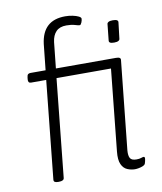

<svg xmlns="http://www.w3.org/2000/svg" viewBox="-85 -825 760 899"><g transform="rotate(-10 295.0 -375.0)"><path d="M484 6Q466 6 448 -1.5Q430 -9 420.5 -30Q411 -51 415 -90L455 -478H197L201 -523H487Q499 -523 504 -519.5Q509 -516 508 -509L464 -87Q462 -62 469 -50Q476 -38 499 -38Q513 -38 521 -41Q529 -44 534 -44Q536 -44 537.5 -42Q539 -40 539 -37Q539 -33 538 -28.5Q537 -24 536 -19.5Q535 -15 533 -10Q530 -5 521.5 -1.5Q513 2 502.5 4Q492 6 484 6ZM119 2Q108 2 103 -1.5Q98 -5 99 -13L147 -478H75Q60 -478 62 -496L63 -505Q64 -515 68 -519Q72 -523 80 -523H152L165 -646Q172 -701 202 -728.5Q232 -756 286 -756Q304 -756 321 -752.5Q338 -749 349 -743.5Q360 -738 360 -732Q360 -729 359 -724Q358 -719 356 -714.5Q354 -710 351.5 -706.5Q349 -703 347 -703Q340 -703 324 -708Q308 -713 284 -713Q252 -713 235 -695.5Q218 -678 214 -646L201 -523H311Q325 -523 324 -505L323 -496Q322 -487 318 -482.5Q314 -478 305 -478H196L148 -12Q147 2 123 2ZM491 -595Q477 -595 471.5 -598.5Q466 -602 467 -609L475 -685Q475 -691 481.5 -695Q488 -699 502 -699Q516 -699 522 -695.5Q528 -692 527 -685L518 -609Q518 -603 511.5 -599Q505 -595 491 -595Z"/></g></svg>

Font: Asap ExtraLight
Style: Italic
Weight: 250
Italic angle: -6°
Version: Version 3.001